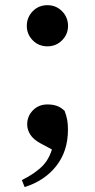

<svg xmlns="http://www.w3.org/2000/svg" viewBox="-20 -556 375 760"><path d="M77.5 184.4 66.5 156.9Q120.9 129.9 150.9 98.1Q180.9 66.3 192.3 9.1L204.8 46L140.9 11.7Q112.2 -3.6 99.9 -23.2Q87.6 -42.8 87.6 -63.2Q87.6 -96.3 110.4 -119.4Q133.1 -142.6 167.8 -142.6Q188.1 -142.6 204.4 -137.1Q220.8 -131.6 235.9 -117Q243.1 -97.4 246.1 -81Q249 -64.7 249 -42.5Q249 42 202.8 100.9Q156.5 159.8 77.5 184.4ZM167.6 -372.6Q132.9 -372.6 109.5 -396.6Q86.1 -420.6 86.1 -453.3Q86.1 -487.3 109.5 -511.4Q132.9 -535.5 167.6 -535.5Q202.2 -535.5 225.8 -511.4Q249.3 -487.3 249.3 -453.3Q249.3 -420.6 225.8 -396.6Q202.2 -372.6 167.6 -372.6Z"/></svg>

Font: Noto Serif KR ExtraLight
Style: Regular
Weight: 200
Designer: Ryoko NISHIZUKA 西塚涼子 (kana & ideographs); Frank Grießhammer (Latin, Greek & Cyrillic); Wenlong ZHANG 张文龙 (bopomofo); San
Foundry: Adobe
Version: Version 2.002-H1;hotconv 1.1.0;makeotfexe 2.6.0